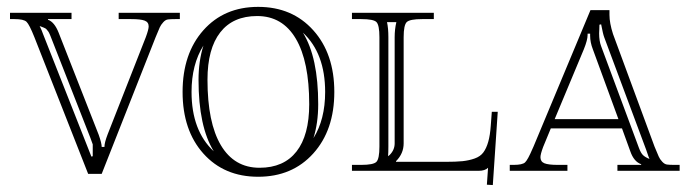

<svg xmlns="http://www.w3.org/2000/svg" viewBox="-20 -492 1985 553"><path d="M118.2 -435.1Q136.7 -428.7 148.9 -397.9L264.2 -104Q272.9 -79.6 272.9 -68.8H280.8Q280.8 -81.1 290 -105L399.9 -384.8Q408.2 -407.2 408.2 -416Q408.2 -428.2 396.7 -432.6Q385.3 -437 357.9 -437H321.8V-455.1H498V-437H484.9Q470.7 -437 463.6 -436Q456.5 -435.1 450 -427.7Q443.4 -420.4 440.2 -413.3Q437 -406.2 428.2 -384.8L272.9 8.8H233.9L79.1 -384.8Q64.5 -421.4 56.4 -429.2Q48.3 -437 22 -437H8.8V-455.1H186V-437H118.2ZM247.1 -76.2Q246.6 -77.1 244.6 -83Q242.7 -88.9 240.2 -95.2L125 -389.2Q123 -394 121.3 -397.5Q119.6 -400.9 117.4 -403.3Q115.2 -405.8 114 -407.5Q112.8 -409.2 109.9 -410.6Q106.9 -412.1 105.7 -412.6Q104.5 -413.1 100.1 -414.8Q95.7 -416.5 94.2 -417Q100.6 -404.3 104 -394L243.2 -41L247.1 -42Z M870.6 -191.9Q870.6 -315.4 832 -380.6Q793.5 -445.8 720.7 -445.8Q650.9 -445.8 614.3 -398.7Q577.6 -351.6 577.6 -262.2Q577.6 -138.7 616.2 -73.7Q654.8 -8.8 727.5 -8.8Q797.4 -8.8 834 -55.7Q870.6 -102.5 870.6 -191.9ZM942.9 -227.1Q942.9 -117.2 882.3 -50Q821.8 17.1 723.6 17.1Q625.5 17.1 565.7 -49.8Q505.9 -116.7 505.9 -227.1Q505.9 -337.4 565.7 -404.8Q625.5 -472.2 723.6 -472.2Q821.8 -472.2 882.3 -404.8Q942.9 -337.4 942.9 -227.1ZM882.8 -94.2Q916.5 -147.9 916.5 -227.1Q916.5 -338.4 852.5 -397.9Q896.5 -326.7 896.5 -191.9Q896.5 -137.7 882.8 -94.2ZM565.9 -360.8Q531.7 -306.2 531.7 -227.1Q531.7 -115.7 595.7 -56.2Q551.8 -127.4 551.8 -262.2Q551.8 -315.9 565.9 -360.8Z M1072.8 -69.8V-384.8Q1072.8 -419.9 1064.2 -428.5Q1055.7 -437 1020.5 -437H993.7V-455.1H1229.5V-437H1195.8Q1160.6 -437 1151.6 -428.5Q1142.6 -419.9 1142.6 -384.8V-79.1Q1142.6 -49.8 1120.6 -27.8V-25.9H1262.7Q1293.5 -25.9 1312.3 -27.8Q1331.1 -29.8 1347.4 -35.6Q1363.8 -41.5 1372.3 -53.2Q1380.9 -64.9 1386.2 -83.5Q1391.6 -102.1 1393.6 -130.9L1396.5 -169.9H1413.6L1399.4 41L1382.3 40L1385.7 -8.8Q1377 0 1358.4 0H993.7V-17.1H1020.5Q1055.7 -17.1 1064.2 -25.9Q1072.8 -34.7 1072.8 -69.8ZM1094.7 -428.2Q1098.6 -410.6 1098.6 -384.8V-69.8Q1098.6 -51.8 1097.7 -42L1102.5 -45.9Q1116.7 -60.1 1116.7 -79.1V-384.8Q1116.7 -407.7 1121.6 -428.2Z M1448.2 0V-17.1H1459.5Q1484.4 -17.1 1492.2 -24.2Q1500 -31.2 1514.2 -64.5Q1515.6 -67.9 1516.6 -69.8L1680.7 -462.9H1735.4V-458V-449.2Q1735.4 -425.8 1745.6 -394L1865.2 -69.8Q1874 -48.8 1877.2 -41.3Q1880.4 -33.7 1887.2 -26.4Q1894 -19 1901.1 -18.1Q1908.2 -17.1 1922.4 -17.1H1937.5V0H1758.3V-17.1H1826.7V-19Q1805.7 -26.4 1795.4 -56.2L1771.5 -122.1H1566.4L1544.4 -68.8Q1536.6 -47.9 1536.6 -39.1Q1536.6 -26.4 1548.1 -21.7Q1559.6 -17.1 1586.4 -17.1H1614.3V0ZM1761.2 -148.9 1687.5 -350.1Q1679.7 -370.1 1679.7 -389.2V-393.1V-395H1672.4V-393.1V-391.1Q1672.4 -377 1661.6 -350.1L1577.6 -148.9ZM1706.5 -420.9Q1706.5 -415.5 1706.1 -407.2Q1705.6 -398.9 1705.6 -396Q1705.6 -374 1711.4 -358.9L1820.3 -65.9Q1825.7 -51.3 1832 -45.2Q1838.4 -39.1 1850.6 -34.2Q1848.6 -38.1 1841.3 -60.1L1720.2 -384.8Q1716.8 -393.6 1711.4 -421.9Z"/></svg>

Font: FoglihtenNo01
Style: Regular
Weight: 500
Version: Version 0.61